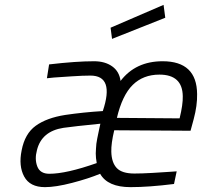

<svg xmlns="http://www.w3.org/2000/svg" viewBox="-20 -761 831 790"><path d="M660 -688 653 -741 435 -647 441 -601ZM461 -276C475.7 -338 497.3 -383.2 526 -411.5C554.7 -439.8 591.3 -454 636 -454C699.3 -454 731.3 -424.3 732 -365C732.7 -342.3 728.3 -312 719 -274ZM183 -46C157.7 -46 141.2 -56 133.5 -76C125.8 -96 125.3 -118.3 132 -143C144.7 -195 181 -225.7 241 -235C269 -239 319.7 -244.7 393 -252C392.3 -249.3 390.8 -242.5 388.5 -231.5L384 -210L380 -190.5C378 -180.8 376.8 -173.8 376.5 -169.5L375 -150.5C374.3 -142.2 374 -135.2 374 -129.5C374 -123.8 374.3 -117.5 375 -110.5C375.7 -103.5 376.7 -96.7 378 -90C294.7 -60.7 229.7 -46 183 -46ZM533 -47C499 -47 474.8 -54.5 460.5 -69.5C446.2 -84.5 438.7 -107 438 -137C437.3 -159 441.3 -188.3 450 -225L764 -223L777 -271C787 -308.3 791.7 -342.7 791 -374C790.3 -464 743 -509 649 -509C575 -509 517.3 -482 476 -428C472.7 -454 461.2 -474 441.5 -488C421.8 -502 397 -509 367 -509C318.3 -509 256.7 -504.7 182 -496L173 -439L202 -442L276.5 -447C306.2 -449 331.3 -450 352 -450C418.7 -450 435.7 -401.3 403 -304C349 -300.7 297.3 -295.3 248 -288C197.3 -280 157 -265.2 127 -243.5C97 -221.8 77.7 -188 69 -142C60.3 -99.3 63.8 -63.5 79.5 -34.5C95.2 -5.5 123.7 9 165 9C194.3 9 231.5 3.2 276.5 -8.5C321.5 -20.2 360 -32.7 392 -46C412.7 -9.3 454.3 9 517 9C567 9 626.7 4.7 696 -4L707 -56L678 -54C659.3 -52.7 635.5 -51.2 606.5 -49.5C577.5 -47.8 553 -47 533 -47Z"/></svg>

Font: RazerF5 Light
Style: Italic
Weight: 300
Foundry: Razer Inc.
Version: Version 2